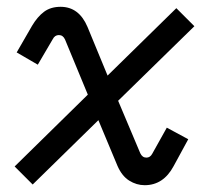

<svg xmlns="http://www.w3.org/2000/svg" viewBox="-20 -530 652 564"><path d="M405 14Q381 14 359.5 0.5Q338 -13 325 -43L269 -177L76 12L23 -41L238 -252L171 -414Q165 -427 153 -427Q141 -427 135 -415L91 -340L29 -376L74 -454Q90 -481 109.5 -495.5Q129 -510 158 -510Q212 -510 237 -451L296 -308L498 -506L551 -453L327 -234L392 -80Q398 -67 410 -67Q421 -67 427 -78L470 -155L533 -121L490 -42Q460 14 405 14Z"/></svg>

Font: Space Mono
Style: Italic
Weight: 400
Italic angle: -12°
Monospace: yes
Designer: Colophon Foundry + Benjamin Critton
Foundry: Colophon Foundry & Benjamin Critton
Version: Version 1.003; ttfautohint (v1.8.4.7-5d5b)